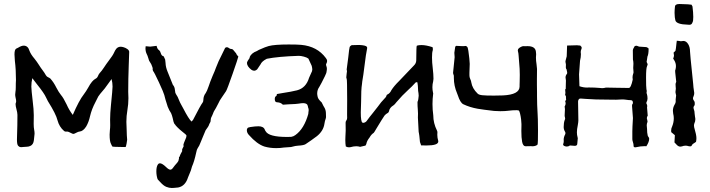

<svg xmlns="http://www.w3.org/2000/svg" viewBox="-20 -728 3540 957"><path d="M87.4 5.4Q85.4 5.4 81.1 5.1Q76.7 4.9 70.6 -1.2Q64.5 -7.3 64.5 -31.7Q64.5 -42 64.9 -49.3Q66.4 -76.7 66.4 -103.5L66.9 -155.3Q66.4 -168 62.5 -181.6Q57.6 -199.7 57.6 -209Q57.6 -212.4 59.1 -215.8Q60.5 -219.2 60.5 -223.6Q60.5 -230 57.6 -241.7Q55.7 -250.5 55.7 -256.3Q55.7 -263.7 57.1 -271Q58.6 -278.3 58.6 -291.5Q58.6 -304.7 58.8 -313Q59.1 -321.3 59.6 -329.1Q59.6 -381.3 54.2 -423.8Q52.2 -445.3 52.2 -456.5Q52.2 -480.5 60.5 -485.4L70.3 -490.2Q86.9 -500.5 98.1 -500.5Q119.6 -500.5 127 -474.6Q133.8 -456.5 151.9 -435.5Q163.6 -420.9 173.8 -404.8Q182.6 -390.6 192.1 -378.2Q201.7 -365.7 209 -352.5Q213.4 -345.2 221.2 -342.3Q226.1 -340.3 231 -336.4Q248 -317.4 260.7 -291.5Q272.9 -268.1 283.7 -254.9Q296.4 -240.2 312 -207.5Q324.7 -178.7 342.8 -155.3Q374.5 -228.5 397.5 -257.3Q409.2 -272.9 419.4 -291Q438.5 -327.1 457.5 -336.4Q464.8 -339.8 469.2 -351.1Q471.7 -357.4 476.1 -362.8Q487.8 -375.5 497.6 -390.6Q509.3 -408.7 522 -425.3Q542.5 -451.7 548.8 -466.3Q553.2 -476.6 559.1 -484.4Q567.9 -495.1 582 -495.1Q587.4 -495.1 596.7 -492.4Q606 -489.7 614.7 -483.6Q623.5 -477.5 624 -469.7L621.6 -400.4Q619.1 -332.5 619.1 -271Q620.1 -250 620.1 -238.8Q620.1 -208.5 615 -179.2Q609.9 -149.9 609.9 -120.6Q609.9 -107.4 611.3 -82Q611.8 -50.3 613.8 -31.2L610.8 -11.7L607.4 2.9Q607.4 4.9 599.6 4.9L554.7 3.9Q547.9 3.9 541 2.9Q538.6 1 534.7 -7.8L532.7 -12.2Q526.4 -23.9 526.4 -57.6Q526.4 -68.4 527.8 -79.6Q529.3 -90.8 529.3 -104.5L528.8 -132.3Q528.8 -162.1 533.2 -206.1Q541 -282.2 541 -296.4Q541 -315.4 536.1 -334L523.4 -316.4Q502.9 -286.1 479.5 -260.3Q469.2 -248.5 461.9 -231.4L455.6 -218.8Q437 -184.1 428.7 -148.4Q422.4 -119.6 409.7 -97.7Q394.5 -73.7 376.5 -72.3Q370.1 -71.8 361.3 -66.9Q350.1 -60.5 345.2 -60.5Q342.8 -60.5 334 -64.9Q321.3 -72.3 313 -72.3L309.1 -71.8Q302.7 -71.8 298.8 -75.7Q275.4 -95.7 266.6 -128.4Q259.3 -159.2 218.8 -223.6Q213.9 -232.4 209.5 -242.2Q200.7 -262.7 165 -307.1L141.1 -338.4Q136.2 -317.9 136.2 -296.4Q136.2 -281.7 143.6 -218.3Q147.9 -186 148.4 -153.8L147.9 -110.8Q147.9 -92.3 150.4 -80.6Q152.3 -71.3 152.3 -61.5Q152.3 -57.1 148.9 -29.3Q146.5 -7.3 130.9 -0.5Q122.1 3.4 113.8 3.4Q105.5 3.4 99.1 4.4Q92.8 5.4 87.4 5.4Z M846.7 209 845.7 208.5Q841.3 209 836.4 209Q823.2 209 809.1 203.4Q794.9 197.8 778.8 179.7L767.6 168Q763.7 163.6 761.2 148.4Q759.3 137.7 759.3 126Q759.3 102.1 767.6 90.8Q771 85.9 776.9 85.9Q788.1 85.9 807.1 104Q820.8 117.7 829.1 117.7Q835.9 117.7 842.8 107.9Q851.6 95.7 858.4 88.6Q865.2 81.5 869.1 74.2Q870.1 68.4 872.1 62V53.7L874 55.2Q877.9 42.5 888.2 24.9L887.7 22L888.2 17.1L887.7 16.6Q887.7 15.1 891.6 8.5Q895.5 2 895.5 -0.5Q895.5 -1.5 895 -2Q894.5 -2.4 894 -4.4Q894 -10.7 907.2 -41Q909.2 -45.9 909.2 -46.9Q909.2 -47.9 908.7 -47.9V-49.8Q909.7 -50.3 909.7 -51.3Q909.7 -56.2 888.7 -71.8Q875 -82.5 864 -93.8Q853 -105 853 -106.9Q847.2 -111.8 844.7 -122.1Q836.9 -160.6 828.6 -170.9Q823.7 -177.7 820.3 -186.5Q818.4 -191.9 815.9 -196.3Q801.8 -239.3 798.8 -254.4Q796.4 -265.1 772.5 -316.9Q748.5 -368.7 742.7 -374.5Q740.7 -380.9 740.7 -382.3Q741.2 -383.8 741.2 -385.7Q741.2 -389.6 738.8 -395.5Q734.4 -409.2 727.5 -418.5Q722.7 -424.8 721.2 -431.6Q720.7 -434.1 719.7 -436.8Q718.8 -439.5 717.8 -442.4Q715.8 -450.2 711.9 -457.5Q705.1 -470.7 705.1 -487.3Q705.1 -492.2 706.1 -497.6Q723.6 -495.6 728.5 -495.6Q735.4 -496.1 760.7 -499.5Q763.7 -482.9 773.4 -477.5Q778.8 -472.7 781.2 -463.4Q785.2 -449.2 795.9 -447.3Q801.8 -435.1 803.2 -431.2L805.2 -413.6Q805.7 -394 814.9 -371.6Q840.3 -307.1 841.8 -304.7Q850.6 -296.4 852.1 -277.8Q852.1 -275.9 852.5 -275.4Q853 -264.6 856.9 -259.3Q866.7 -245.1 872.1 -229.5Q877 -216.8 883.8 -205.1Q887.7 -199.2 894 -186.5Q920.4 -135.3 934.6 -122.1Q939.9 -127.4 941.9 -129.9Q980.5 -205.1 989.7 -216.3Q993.7 -221.2 993.7 -231Q994.1 -250 1005.4 -264.2Q1011.2 -272.5 1020 -297.9Q1026.4 -317.9 1039.6 -349.6Q1051.8 -376.5 1056.2 -390.1Q1068.4 -422.9 1086.4 -457L1102.1 -489.3Q1106 -492.2 1110.4 -492.7Q1116.2 -492.7 1121.3 -488.3Q1126.5 -483.9 1132.3 -483.9H1133.8Q1138.2 -483.9 1142.1 -479.7Q1146 -475.6 1148.7 -471.9Q1151.4 -468.3 1152.3 -467.3Q1156.2 -465.3 1160.2 -455.1Q1162.1 -452.1 1164.3 -450.2Q1166.5 -448.2 1168 -446.3Q1166 -436 1139.4 -359.9Q1112.8 -283.7 1106.9 -273.9Q1097.7 -259.3 1086.4 -243.7L1079.6 -233.4Q1078.1 -232.9 1068.4 -212.9Q1055.2 -186.5 1047.4 -174.8Q1044.4 -169.9 1042.7 -164.3Q1041 -158.7 1038.6 -154.3Q1030.3 -140.1 1030.3 -130.1Q1030.3 -120.1 1025.9 -114.7Q1023.4 -111.3 1020.5 -102.5Q1017.1 -95.2 1012.7 -89.8Q1008.3 -84.5 1004.9 -78.6L991.2 -45.9Q985.8 -32.2 980.7 -20.3Q975.6 -8.3 973.1 -2.4L965.3 10.7Q960.9 16.6 958 32.2Q948.2 77.6 937 102.1Q932.1 122.6 923.8 140.1L917 156.7Q903.3 199.7 868.2 206.5Q861.8 207.5 847.2 208.5H846.7Z M1356.4 10.3Q1325.2 10.3 1297.9 2.4Q1260.7 -9.8 1220.7 -55.2Q1210.4 -65.9 1210.4 -79.1Q1210.4 -86.9 1216.3 -91.8Q1221.7 -94.7 1250.5 -97.7Q1262.2 -98.6 1268.1 -98.6Q1294.4 -98.6 1300.3 -80.6Q1300.8 -78.6 1302 -76.9Q1303.2 -75.2 1304.2 -73.7Q1319.8 -45.4 1410.6 -45.4L1431.6 -45.9Q1443.4 -47.9 1452.1 -54.7Q1496.1 -85.9 1517.1 -161.6L1516.6 -162.1L1518.6 -178.7Q1518.6 -185.1 1516.6 -189.9Q1515.1 -192.9 1514.6 -198.2Q1512.2 -213.9 1491.2 -213.9Q1482.4 -213.9 1468.3 -211.4Q1459.5 -209.5 1417.5 -208Q1394 -207 1390.1 -206.1Q1383.8 -212.4 1377 -215.1Q1370.1 -217.8 1359.9 -218.3Q1349.6 -218.8 1349.6 -234.4Q1349.6 -246.1 1356.9 -249.5Q1359.4 -251 1359.4 -255.4L1360.4 -259.3L1385.3 -263.7Q1433.6 -271 1460.4 -277.8Q1505.4 -289.6 1520.5 -340.3Q1522 -345.2 1530.8 -363.3Q1536.6 -373.5 1536.6 -381.3Q1536.6 -388.2 1533.7 -399.9Q1519 -432.6 1517.1 -436Q1509.3 -441.9 1494.4 -445.8Q1479.5 -449.7 1469.2 -449.7Q1366.2 -446.3 1310.1 -435.1Q1285.2 -422.9 1278.3 -406.7Q1268.6 -391.1 1262.2 -382.8Q1254.9 -375.5 1246.6 -375.5Q1240.2 -375.5 1232.9 -380.4Q1211.4 -397 1210.9 -414.1Q1210.9 -420.9 1225.1 -440.4Q1225.1 -440.9 1224.6 -441.2Q1224.1 -441.4 1223.6 -441.9Q1232.4 -463.4 1260.3 -473.6Q1270 -480 1282.2 -484.4Q1299.8 -492.7 1319.3 -498.5Q1348.1 -506.3 1419.4 -506.3Q1463.9 -506.3 1481.4 -504.4Q1561 -497.1 1604 -439Q1610.4 -431.6 1610.4 -423.8Q1610.4 -418.5 1607.7 -413.3Q1605 -408.2 1605 -405.3Q1605 -402.8 1606 -400.9Q1609.4 -392.6 1609.4 -384.3Q1609.4 -378.9 1608.2 -374Q1606.9 -369.1 1606.4 -364.3Q1606 -362.3 1599.6 -348.6Q1580.6 -309.6 1571.3 -294.4Q1561 -280.3 1561 -261.7Q1561 -255.9 1563.5 -244.6Q1565.9 -233.4 1583.5 -217.3Q1592.8 -197.8 1597.7 -190.4Q1598.1 -190.4 1598.1 -189.9Q1604.5 -177.2 1604.5 -163.1L1605 -144Q1605 -141.1 1603.5 -136.7Q1599.1 -125.5 1597.2 -111.8Q1592.3 -75.7 1559.6 -49.3Q1531.7 -28.3 1502.9 -9.3Q1493.2 -3.4 1466.3 -2Q1449.7 -0.5 1444.3 1.5Q1432.1 5.9 1415.5 5.9Q1404.3 6.3 1395.5 7.3Q1377 10.3 1356.4 10.3Z M1719.7 6.3Q1711.4 6.3 1703.6 2Q1701.2 -12.2 1701.2 -30.3L1701.7 -46.9Q1703.1 -62 1703.1 -77.6L1702.6 -116.2Q1702.6 -123 1706.5 -127.9Q1710.4 -132.8 1710.4 -141.1Q1710.4 -142.6 1710.2 -144.3Q1710 -146 1710 -157.7Q1710.4 -180.7 1710.4 -229.5Q1710.4 -330.1 1708 -335.4Q1706.1 -337.9 1706.1 -342.8Q1706.1 -350.1 1707.8 -360.4Q1709.5 -370.6 1709.5 -373.5Q1709.5 -376 1708.7 -377.7Q1708 -379.4 1708 -381.8L1715.8 -441.4Q1720.7 -488.8 1722.9 -493.9Q1725.1 -499 1732.9 -502.9L1770 -503.9Q1803.2 -502.4 1808.6 -494.6Q1810.1 -492.2 1810.1 -488.8Q1810.1 -484.9 1808.6 -479.5Q1805.2 -467.3 1795.9 -393.1Q1792.5 -364.3 1791 -355.5Q1787.6 -338.4 1785.6 -321.8Q1785.2 -314.9 1784.2 -308.6Q1779.8 -282.7 1779.8 -217.3Q1778.3 -186.5 1778.3 -168Q1778.3 -121.1 1786.6 -116.7L1792.5 -115.7Q1804.2 -118.7 1809.1 -127Q1823.2 -146.5 1836.7 -162.6Q1850.1 -178.7 1862.8 -195.8Q1880.9 -221.2 1894 -233.9Q1904.8 -243.7 1906.7 -252Q1906.7 -254.9 1910.6 -256.8Q1923.3 -262.2 1930.7 -278.3Q1943.4 -298.8 1968.8 -323.7L2043 -401.4Q2054.2 -412.1 2054.7 -426.3Q2055.2 -495.1 2057.1 -499L2058.1 -500.5Q2067.9 -503.4 2080.6 -503.4Q2104 -503.4 2136.2 -492.7Q2137.7 -486.8 2137.7 -483.4Q2137.7 -479 2136.7 -475.6Q2133.3 -467.3 2133.3 -441.4Q2133.3 -417.5 2137 -387.5Q2140.6 -357.4 2140.6 -335.4Q2140.6 -329.1 2139.2 -323.2Q2135.3 -308.1 2135.3 -293.5Q2135.3 -280.3 2138.2 -267.1Q2139.2 -265.6 2139.2 -262.2Q2135.7 -235.4 2135.7 -209.5Q2135.7 -181.2 2139.6 -153.3Q2139.6 -114.3 2158.2 -77.1Q2160.2 -73.2 2160.2 -68.4Q2159.7 -65.9 2159.7 -56.2Q2159.7 -41.5 2164.1 -26.9L2164.6 -22.9Q2164.6 -2.9 2106 -2.9L2079.1 -3.4Q2076.2 -12.7 2074.2 -17.6Q2073.2 -18.6 2072.8 -24.4Q2069.8 -58.1 2068.1 -64.2Q2066.4 -70.3 2066.4 -76.7Q2065.9 -91.8 2064.9 -106Q2063.5 -123.5 2063 -141.6L2063.5 -161.6Q2063.5 -172.4 2062.5 -182.6Q2061 -196.8 2061 -218.3Q2061 -221.7 2063 -224.9Q2064.9 -228 2066.9 -251Q2066.9 -257.3 2065.9 -263.7Q2063.5 -274.9 2063.5 -286.6Q2063.5 -298.3 2060.5 -317.4Q2057.6 -318.4 2055.7 -318.4Q2052.7 -318.4 2050.3 -315.4Q2033.2 -296.4 2015.1 -280.3Q1985.4 -253.4 1955.6 -218.3Q1947.3 -207 1941.4 -203.1Q1921.9 -191.4 1918.9 -173.8Q1918 -168.5 1913.6 -165.5Q1902.8 -159.7 1896.5 -151.9Q1891.6 -145.5 1881.3 -128.4Q1868.7 -108.9 1856.7 -88.1Q1844.7 -67.4 1842.8 -65.9Q1830.6 -58.1 1822.3 -43Q1808.6 -25.9 1806.2 -11.7Q1805.7 -8.8 1801.8 -2.4Q1798.8 -1.5 1781.2 2.4Q1776.9 3.9 1774.9 3.9Q1766.1 1 1755.9 1Q1742.2 1 1727.5 5.4Q1723.6 6.3 1719.7 6.3Z M2634.8 1 2624 0.5 2599.6 1Q2586.9 1 2582.5 -21Q2578.6 -41 2578.6 -75.2Q2578.6 -90.8 2579.1 -101.1V-109.9Q2579.1 -118.2 2577.4 -132.6Q2575.7 -147 2572.5 -160.6Q2569.3 -174.3 2565.9 -177.2L2563.5 -177.7Q2560.1 -178.7 2556.2 -178.7Q2532.2 -178.7 2516.6 -176.3Q2498 -173.8 2473.6 -173.8Q2442.4 -173.8 2413.1 -178.7Q2403.3 -180.2 2393.1 -181.2Q2376.5 -183.6 2360.8 -186Q2321.8 -192.9 2289.1 -208.5Q2273.9 -216.3 2262.2 -252.4Q2260.3 -258.3 2258.3 -262.7Q2242.2 -300.3 2242.2 -339.4V-345.7Q2242.2 -354 2240.5 -356Q2238.8 -357.9 2238.3 -365.7Q2238.3 -373 2242.7 -409.2Q2246.1 -437.5 2246.1 -442.9Q2244.6 -456.1 2244.6 -464.8Q2244.6 -469.7 2247.6 -485.4L2249 -495.1Q2249 -495.6 2253.4 -499.5Q2258.3 -498.5 2272.9 -498.5Q2280.8 -498.5 2284.7 -498H2289.1Q2293.5 -498 2297.4 -498.5L2302.2 -499Q2308.1 -496.1 2310.1 -492.7Q2314.5 -483.4 2319.3 -436.5Q2321.3 -418.5 2321.3 -409.7Q2321.3 -400.9 2320.6 -388.9Q2319.8 -377 2319.8 -365.7Q2319.8 -361.8 2319.8 -352.5Q2319.8 -343.3 2323.2 -335.9Q2329.1 -323.2 2329.1 -317.4Q2334 -287.1 2360.4 -261.7Q2366.2 -255.4 2383.5 -253.4Q2400.9 -251.5 2441.4 -251.5Q2460.9 -251.5 2486.8 -252.4Q2569.8 -256.3 2569.8 -296.9V-305.2Q2569.8 -313 2570.3 -321.3Q2570.8 -329.6 2570.8 -355Q2570.8 -385.3 2567.9 -413.1L2564.9 -451.2Q2564.5 -461.9 2561.5 -473.1L2561 -477.1Q2561 -487.8 2580.6 -496.1Q2584.5 -498 2590.8 -498L2596.2 -497.6Q2603 -498 2609.4 -498Q2647 -498 2650.9 -472.2Q2652.3 -464.8 2652.3 -458Q2652.3 -449.7 2651.4 -441.4Q2651.4 -424.8 2654.3 -407.7Q2656.7 -389.6 2656.7 -384.3L2656.2 -334V-305.2L2656.7 -268.1V-249.5Q2656.7 -207 2659.7 -159.2Q2661.1 -147 2661.6 -77.6Q2661.6 -49.8 2661.1 -29.1Q2660.6 -8.3 2658.7 -6.3Q2648.4 1 2634.8 1Z M3146.5 6.3Q3138.7 6.3 3138.2 1Q3138.2 -10.7 3134.3 -21.5Q3131.8 -28.3 3131.8 -34.7V-73.2Q3131.8 -89.8 3134.8 -139.6Q3132.3 -178.7 3130.4 -198.2V-205.1Q3130.9 -207.5 3132.8 -210Q3134.8 -212.4 3134.8 -214.4L3134.3 -219.2Q3133.8 -228.5 3123 -228.8Q3112.3 -229 3102.1 -230.7Q3091.8 -232.4 3080.6 -232.4Q3073.2 -232.4 3066.4 -231.7Q3059.6 -231 3050.8 -231Q3041.5 -231.4 3015.6 -231.4Q2942.4 -231.4 2901.9 -234.9Q2878.9 -236.8 2875 -236.8Q2870.1 -236.8 2866.2 -234.9Q2861.3 -229 2861.3 -222.2L2862.8 -128.4Q2862.8 -119.6 2859.9 -104Q2855.5 -83 2855.5 -68.4Q2855.5 -55.7 2858.9 -43.5Q2859.9 -41.5 2859.9 -39.1Q2857.4 -16.1 2857.4 -12Q2857.4 -7.8 2855.5 -5.4Q2854.5 -2.4 2846.7 -1L2820.8 -2.9Q2814 2.4 2805.2 2.4Q2798.3 2.4 2791.5 -1Q2786.6 -3.9 2786.6 -8.3Q2790 -16.6 2790 -24.9L2789.6 -31.7Q2789.6 -44.4 2796.9 -58.1Q2798.3 -60.5 2798.3 -64.9Q2798.3 -68.8 2795.9 -72.3Q2789.6 -83 2789.6 -94.7Q2789.6 -116.2 2794.9 -130.4Q2796.9 -133.8 2796.9 -137.2Q2796.9 -141.6 2795.7 -144.3Q2794.4 -147 2794.4 -152.3Q2794.4 -159.7 2795.9 -184.1Q2795.9 -190.4 2794.9 -193.4Q2793.9 -194.3 2793.9 -195.3Q2793.9 -196.8 2794.9 -197.8Q2799.3 -205.1 2799.3 -212.9Q2799.3 -217.3 2797.4 -222.2Q2797.4 -225.6 2798.3 -226.1Q2801.3 -228.5 2801.8 -231Q2801.8 -233.9 2801.3 -235.8Q2800.8 -237.8 2800.8 -240.7L2801.3 -244.1Q2801.3 -249.5 2797.4 -253.9L2796.9 -256.8Q2796.9 -258.3 2797.4 -260Q2797.9 -261.7 2798.3 -264.2L2796.9 -283.2L2799.8 -283.7Q2799.8 -300.8 2800.3 -309.3Q2800.8 -317.9 2800.8 -326.7Q2800.8 -330.6 2799.8 -334.5Q2798.8 -338.4 2798.8 -341.8Q2798.8 -351.1 2805.7 -359.9Q2807.1 -361.8 2807.1 -364.7Q2807.1 -368.2 2806.6 -370.1Q2804.7 -375.5 2804.7 -380.4Q2800.3 -386.2 2800.3 -392.1L2800.8 -405.8Q2800.8 -410.2 2799.6 -413.8Q2798.3 -417.5 2798.3 -419.9Q2798.3 -423.3 2799.3 -426.8Q2802.7 -437 2804.7 -447.3Q2806.2 -480.5 2806.6 -501L2856 -502.4Q2860.4 -502 2864.5 -501.5Q2868.7 -501 2872.1 -501Q2879.4 -495.6 2879.4 -489.3Q2879.4 -486.8 2878.4 -484.4Q2874.5 -476.6 2874.5 -468.3Q2874.5 -463.4 2875.5 -458.5Q2875.5 -441.9 2871.1 -425.3Q2868.2 -389.6 2866.2 -357.4Q2866.2 -347.7 2868.2 -298.3Q2887.2 -291.5 2906.7 -291.5L2913.6 -292Q2944.3 -292 2970.2 -289.6Q2975.6 -288.6 2981 -288.6Q2990.2 -288.6 3000.5 -291.5Q3008.8 -291.5 3053 -290.5Q3097.2 -289.6 3114.3 -289.6Q3125 -289.6 3133.8 -331.5Q3132.8 -336.9 3132.8 -341.8Q3132.8 -350.6 3135.7 -359.4Q3137.7 -363.8 3137.7 -368.2L3136.2 -389.2L3137.2 -410.6Q3137.2 -420.9 3134.8 -431.6Q3134.3 -435.1 3134.3 -477.5Q3134.3 -482.9 3140.6 -492.7Q3142.6 -495.6 3143.6 -498Q3147.5 -500 3153.8 -500Q3157.2 -499.5 3165.5 -495.6Q3198.2 -494.1 3201.7 -493.2Q3212.9 -489.3 3212.9 -484.4Q3212.9 -457.5 3207 -445.8Q3207 -443.4 3206.1 -439.5Q3205.1 -435.5 3204.6 -429.2Q3204.6 -427.2 3203.9 -425Q3203.1 -422.9 3203.1 -421.4Q3203.1 -418 3205.6 -413.8Q3208 -409.7 3208 -406.2Q3208 -404.3 3205.1 -397.9Q3200.2 -387.7 3200.2 -342.3Q3200.2 -293 3202.1 -282.7Q3203.6 -278.3 3203.6 -273.4Q3203.6 -269.5 3202.6 -265.1Q3202.6 -262.2 3204.1 -260.7Q3207.5 -249 3207.5 -236.8Q3207.5 -227.5 3202.1 -217.8Q3201.7 -216.3 3201.7 -213.9Q3201.7 -212.4 3202.1 -211.9Q3206.1 -205.6 3206.1 -199.2Q3206.1 -195.8 3205.1 -192.4Q3205.1 -188.5 3208.5 -151.4Q3204.1 -145.5 3204.1 -138.7Q3204.1 -136.2 3207.5 -123.5Q3207.5 -121.1 3207 -119.6Q3203.6 -111.3 3203.6 -103Q3203.6 -98.6 3204.3 -94.5Q3205.1 -90.3 3205.1 -85.9Q3205.6 -63 3207.5 -58.1Q3208 -49.8 3211.9 -45.7Q3215.8 -41.5 3215.8 -36.6Q3215.8 -20.5 3201.7 1L3193.8 0.5Q3172.9 0.5 3149.9 5.9Z M3371.6 2.9Q3361.3 2.9 3353 -6.3L3341.8 -18.1L3343.8 -54.2L3325.7 -69.3Q3325.2 -73.2 3325.2 -77.1Q3325.2 -88.4 3330.6 -98.6Q3338.4 -118.2 3338.4 -138.2Q3338.4 -149.9 3335.4 -161.6Q3334 -168.9 3334 -175.8Q3334 -192.4 3342.8 -207Q3348.1 -214.4 3348.1 -223.6Q3348.1 -227.1 3347.7 -230.5Q3347.7 -237.3 3348.9 -242.2Q3350.1 -247.1 3350.1 -252Q3349.6 -256.3 3348.1 -261.2Q3346.7 -266.1 3346.7 -269Q3346.7 -271.5 3347.2 -273.4Q3348.6 -279.8 3348.6 -286.1Q3348.6 -290.5 3347.9 -295.2Q3347.2 -299.8 3347.2 -307.6Q3347.2 -314 3350.6 -319.8Q3346.2 -364.3 3345.7 -366.2Q3345.2 -370.6 3345.2 -374.5Q3345.2 -377.9 3346.7 -380.9Q3349.1 -389.6 3349.1 -398.4Q3349.1 -414.1 3340.3 -428.2L3335.4 -436Q3339.4 -445.3 3339.4 -451.7Q3339.4 -454.6 3337.4 -465.8Q3345.2 -472.2 3346.7 -474.6Q3348.6 -479.5 3352.1 -515.1L3353.5 -524.9Q3355.5 -524.4 3359.9 -524.4Q3362.8 -524.4 3364.7 -523.9Q3368.7 -522.5 3372.6 -522.5Q3375 -522.5 3377.9 -522.9Q3382.3 -523.9 3386.2 -523.9Q3400.4 -523.9 3409.9 -508.5Q3419.4 -493.2 3419.4 -470.7Q3419.4 -462.4 3422.4 -434.1Q3434.1 -326.7 3435.1 -309.6Q3436 -292.5 3439 -274.9Q3440.4 -270 3440.4 -264.6Q3440.4 -255.9 3437 -248Q3434.1 -242.7 3434.1 -237.8Q3434.1 -232.4 3438.2 -227.1Q3442.4 -221.7 3442.6 -217.8Q3442.9 -213.9 3442.9 -210.9Q3442.9 -207.5 3442.4 -204.1Q3436.5 -197.3 3436.5 -191.4Q3436.5 -189 3437.5 -186Q3442.4 -173.8 3442.4 -160.6Q3442.9 -152.8 3444.3 -145Q3445.8 -139.2 3445.8 -133.3Q3445.8 -122.6 3440.9 -112.8Q3439 -107.4 3439 -101.6Q3439 -96.7 3440.4 -91.3Q3440.4 -90.8 3440.9 -90.3Q3451.2 -55.7 3451.2 -39.6Q3451.2 -30.3 3449.2 -21Q3445.3 -17.6 3441.2 -15.4Q3437 -13.2 3433.8 -10.7Q3430.7 -8.3 3428.5 -3.7Q3426.3 1 3423.1 1.2Q3419.9 1.5 3418.5 1.5Q3415 1.5 3411.6 0.5Q3404.8 -2 3397.5 -2Q3388.2 -2 3379.4 1.5Q3375 2.9 3371.6 2.9ZM3431.6 -695.8Q3435.5 -665 3435.5 -644Q3435.5 -633.8 3434.6 -626Q3434.1 -619.6 3428.7 -610.4Q3424.8 -604.5 3415.5 -604.5Q3412.1 -604.5 3408.2 -605Q3351.1 -606.4 3346.2 -627Q3342.8 -638.2 3342.3 -664.1L3342.8 -679.2L3344.2 -694.3Q3344.7 -708 3366.2 -708H3367.2Q3374 -707.5 3408.2 -706.5L3426.8 -704.6Q3431.6 -696.3 3431.6 -695.8Z"/></svg>

Font: Kurland
Style: Regular
Weight: 400
Designer: GGBot
Version: 0.22